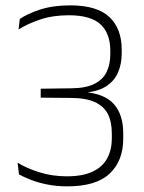

<svg xmlns="http://www.w3.org/2000/svg" viewBox="-20 -668 522 698"><path d="M225 9.5Q185 9.5 150.8 2.5Q116.5 -4.5 90.8 -14.8Q65 -25 49 -34L44 -76.5Q76 -56.5 122.8 -41.8Q169.5 -27 223 -27Q280 -27 316 -43.8Q352 -60.5 369.2 -91.5Q386.5 -122.5 386.5 -165.5V-183Q386.5 -225.5 371.8 -254Q357 -282.5 324 -297.2Q291 -312 236 -312L128 -313V-345.5L239 -347Q292 -347.5 323 -363Q354 -378.5 367.5 -406.2Q381 -434 381 -470.5V-483.5Q381 -546 345.8 -579.2Q310.5 -612.5 230 -612.5Q172 -612.5 126.5 -597.2Q81 -582 47.5 -561L52 -599Q78.5 -617.5 125.2 -633Q172 -648.5 235 -648.5Q333 -648.5 377.8 -606Q422.5 -563.5 422.5 -487.5V-474.5Q422.5 -434.5 408.5 -403.2Q394.5 -372 363.8 -353Q333 -334 282.5 -331L280 -328.5L281 -334Q359.5 -328.5 393.8 -289.8Q428 -251 428 -184V-163.5Q428 -83.5 378.8 -37Q329.5 9.5 225 9.5Z"/></svg>

Font: Anek Gujarati ExtraLight
Style: Regular
Weight: 250
Version: Version 1.003